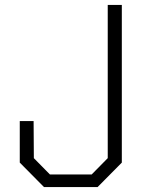

<svg xmlns="http://www.w3.org/2000/svg" viewBox="-20 -757 606 777"><path d="M158 0 60 -99V-267H116L117 -117L182 -51H351L416 -117V-737H473V-99L375 0Z"/></svg>

Font: Tomorrow Light
Style: Regular
Weight: 300
Designer: Tony de Marco, Monica Rizzolli
Foundry: Just in Type
Version: Version 2.002